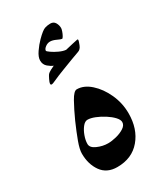

<svg xmlns="http://www.w3.org/2000/svg" viewBox="-170 -728 694 807"><g transform="rotate(-30 177.5 -324.0)"><path d="M308.6 -165Q308.6 -89.8 267.6 -41.3Q226.6 7.3 155.3 7.3Q105 7.3 79.3 -28.6Q53.7 -64.5 53.7 -116.2Q53.7 -136.7 66.4 -171.4Q79.1 -206.1 98.6 -250.5Q118.2 -293.9 137 -327.6Q155.8 -361.3 169.9 -361.3Q204.1 -361.3 235.8 -333Q267.6 -304.7 288.1 -259.8Q308.6 -214.8 308.6 -165ZM267.1 -146.5Q267.1 -158.2 254.2 -172.1Q241.2 -186 221.4 -198.7Q201.7 -211.4 180.9 -219.7Q160.2 -228 145 -228Q132.3 -228 120.6 -213.1Q108.9 -198.2 101.6 -177.7Q94.2 -157.2 94.2 -139.6Q94.2 -121.1 119.9 -109.9Q145.5 -98.6 171.4 -98.6Q189.5 -98.6 211.9 -104.2Q234.4 -109.9 250.7 -120.6Q267.1 -131.3 267.1 -146.5ZM279.8 -537.1Q279.8 -533.2 272.9 -515.6Q266.1 -498 252 -494.1Q243.7 -491.7 218 -481.7Q192.4 -471.7 163.6 -460.9Q129.4 -447.8 112.3 -439.7Q95.2 -431.6 89.8 -431.6Q84.5 -431.6 84.5 -437.5Q84.5 -442.9 91.3 -456.8Q98.1 -470.7 101.6 -475.1Q105.5 -480 118.2 -486.8Q130.9 -493.7 136.2 -495.6Q125.5 -499 111.3 -511Q97.2 -522.9 97.2 -542.5Q97.2 -559.6 112.3 -581.5Q127.4 -603.5 144 -620.1Q171.4 -647.5 184.6 -651.9Q197.8 -656.2 211.9 -656.2Q227.5 -656.2 234.9 -643.8Q242.2 -631.3 242.2 -617.2Q242.2 -612.3 238.8 -602.3Q235.4 -592.3 230.7 -584Q226.1 -575.7 223.1 -575.7Q218.3 -575.7 201.9 -583.5Q185.5 -591.3 172.9 -591.3Q160.6 -591.3 149.7 -583Q138.7 -574.7 138.7 -566.4Q138.7 -563.5 151.9 -554.2Q165 -544.9 183.1 -536.6Q201.2 -528.3 214.8 -527.3Q231.9 -531.7 251.7 -535.9Q271.5 -540 275.4 -541Q279.8 -542 279.8 -537.1Z"/></g></svg>

Font: Rohingya Solluk
Style: Regular
Weight: 400
Designer: SIL International
Foundry: SIL International
Version: Version 1.001